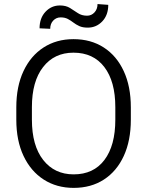

<svg xmlns="http://www.w3.org/2000/svg" viewBox="-20 -913 723 943"><path d="M622.6 -385.7V-325.2Q622.6 -222.2 587.9 -147Q553.2 -71.8 490.2 -31Q427.2 9.8 341.8 9.8Q258.3 9.8 194.8 -31Q131.3 -71.8 95.7 -147Q60.1 -222.2 60.1 -325.2V-385.7Q60.1 -488.8 95.5 -564Q130.9 -639.2 194.1 -679.9Q257.3 -720.7 340.8 -720.7Q426.3 -720.7 489.5 -679.9Q552.7 -639.2 587.6 -564Q622.6 -488.8 622.6 -385.7ZM546.4 -325.2V-386.7Q546.4 -513.2 492.4 -583.7Q438.5 -654.3 340.8 -654.3Q246.6 -654.3 191.7 -583.7Q136.7 -513.2 136.7 -386.7V-325.2Q136.7 -198.2 192.1 -127.4Q247.6 -56.6 341.8 -56.6Q439.5 -56.6 492.9 -127.4Q546.4 -198.2 546.4 -325.2ZM459 -893.1 511.7 -889.2Q511.7 -838.9 482.4 -808.1Q453.1 -777.3 411.1 -777.3Q385.7 -777.3 369.4 -784.9Q353 -792.5 340.1 -802.5Q327.1 -812.5 312.7 -820.1Q298.3 -827.6 277.8 -827.6Q256.3 -827.6 241.5 -812Q226.6 -796.4 226.6 -771.5L174.3 -773.9Q174.3 -824.2 203.4 -855.2Q232.4 -886.2 274.4 -886.2Q303.7 -886.2 323.7 -873.8Q343.8 -861.3 362.5 -848.6Q381.3 -835.9 407.7 -835.9Q429.2 -835.9 444.1 -852.1Q459 -868.2 459 -893.1Z"/></svg>

Font: Vazirmatn RD FD Light
Style: Regular
Weight: 300
Designer: Saber Rastikerdar
Foundry: Saber Rastikerdar
Version: Version 33.003